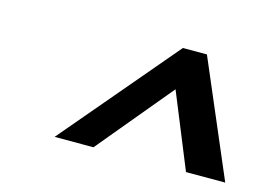

<svg xmlns="http://www.w3.org/2000/svg" viewBox="-54 -767 674 487"><g transform="rotate(15 283.0 -523.0)"><path d="M463 -372H566L437 -674H374L118 -372H220L383 -568Z"/></g></svg>

Font: LT Wave Medium
Style: Italic
Weight: 500
Designer: Daniel Lyons
Version: Version 2.5 (Glyphs App)